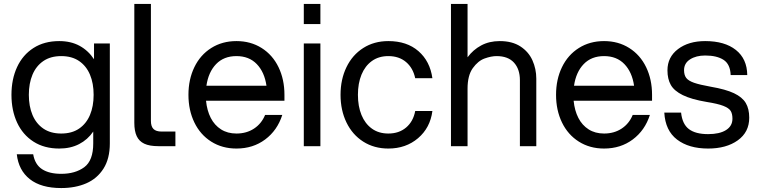

<svg xmlns="http://www.w3.org/2000/svg" viewBox="-20 -740 3837 972"><path d="M65 41H148Q157 93 193 116.5Q229 140 290 140Q361 140 406.5 106.5Q452 73 452 -14V-74Q424 -33 380.5 -10.5Q337 12 280 12Q204 12 149.5 -23Q95 -58 66.5 -119.5Q38 -181 38 -260Q38 -339 66.5 -400.5Q95 -462 149.5 -497Q204 -532 280 -532Q339 -532 383 -508Q427 -484 456 -440V-520H536V-14Q536 63 504 113.5Q472 164 417 188Q362 212 290 212Q188 212 131 167Q74 122 65 41ZM454 -260Q454 -318 435.5 -362Q417 -406 380.5 -431Q344 -456 290 -456Q236 -456 199.5 -431Q163 -406 144.5 -362Q126 -318 126 -260Q126 -202 144.5 -158Q163 -114 199.5 -89Q236 -64 290 -64Q344 -64 380.5 -89Q417 -114 435.5 -158Q454 -202 454 -260Z M744 -720V-128Q744 -100 757 -87Q770 -74 798 -74H868V0H782Q737 0 710.5 -12.5Q684 -25 672 -51Q660 -77 660 -118V-720Z M934 -260Q934 -338 964 -400Q994 -462 1049.5 -497Q1105 -532 1177 -532Q1249 -532 1304.5 -497Q1360 -462 1390 -400Q1420 -338 1420 -260V-230H1023Q1028 -180 1047 -143Q1066 -106 1099 -85Q1132 -64 1177 -64Q1228 -64 1266 -89Q1304 -114 1322 -158H1409Q1384 -80 1322.5 -34Q1261 12 1177 12Q1105 12 1049.5 -23Q994 -58 964 -120Q934 -182 934 -260ZM1177 -456Q1113 -456 1074 -415.5Q1035 -375 1025 -306H1329Q1319 -375 1280 -415.5Q1241 -456 1177 -456Z M1518 -520H1602V0H1518ZM1518 -720H1602V-618H1518Z M1704 -260Q1704 -338 1734 -400Q1764 -462 1819 -497Q1874 -532 1946 -532Q2040 -532 2098.5 -481Q2157 -430 2169 -344H2082Q2071 -396 2035.5 -426Q2000 -456 1946 -456Q1897 -456 1862.5 -431Q1828 -406 1810 -362Q1792 -318 1792 -260Q1792 -202 1810 -158Q1828 -114 1862.5 -89Q1897 -64 1946 -64Q2000 -64 2036 -94.5Q2072 -125 2082 -178H2169Q2158 -93 2096.5 -40.5Q2035 12 1946 12Q1874 12 1819 -23Q1764 -58 1734 -120Q1704 -182 1704 -260Z M2263 -720H2347V-450Q2375 -488 2416 -510Q2457 -532 2510 -532Q2573 -532 2614.5 -505Q2656 -478 2675.5 -434.5Q2695 -391 2695 -342V0H2612V-334Q2612 -390 2582 -423Q2552 -456 2494 -456Q2467 -456 2433.5 -444Q2400 -432 2373.5 -395Q2347 -358 2347 -291V0H2263Z M2795 -260Q2795 -338 2825 -400Q2855 -462 2910.5 -497Q2966 -532 3038 -532Q3110 -532 3165.5 -497Q3221 -462 3251 -400Q3281 -338 3281 -260V-230H2884Q2889 -180 2908 -143Q2927 -106 2960 -85Q2993 -64 3038 -64Q3089 -64 3127 -89Q3165 -114 3183 -158H3270Q3245 -80 3183.5 -34Q3122 12 3038 12Q2966 12 2910.5 -23Q2855 -58 2825 -120Q2795 -182 2795 -260ZM3038 -456Q2974 -456 2935 -415.5Q2896 -375 2886 -306H3190Q3180 -375 3141 -415.5Q3102 -456 3038 -456Z M3343 -170H3428Q3434 -112 3467.5 -86.5Q3501 -61 3565 -61Q3623 -61 3655.5 -81.5Q3688 -102 3688 -139Q3688 -164 3679 -178.5Q3670 -193 3642 -204Q3614 -215 3557 -224Q3480 -237 3436.5 -258.5Q3393 -280 3376 -310Q3359 -340 3359 -384Q3359 -451 3412.5 -491.5Q3466 -532 3550 -532Q3649 -532 3705.5 -487Q3762 -442 3763 -360H3679Q3677 -415 3643 -437Q3609 -459 3550 -459Q3504 -459 3473.5 -439.5Q3443 -420 3443 -385Q3443 -360 3454 -345.5Q3465 -331 3493.5 -321Q3522 -311 3578 -301Q3654 -288 3696 -268Q3738 -248 3755.5 -218.5Q3773 -189 3773 -144Q3773 -71 3715 -29.5Q3657 12 3565 12Q3467 12 3407.5 -33.5Q3348 -79 3343 -170Z"/></svg>

Font: Aspekta Variable
Style: Regular
Weight: 400
Designer: Ivo Dolenc
Version: Version 2.100